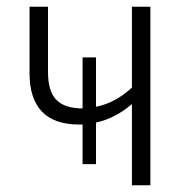

<svg xmlns="http://www.w3.org/2000/svg" viewBox="-20 -552 547 572"><path d="M428 0H373V-242Q323 -199 266 -187V-63H226V-181H212Q140 -182 104 -220.5Q68 -259 68 -334V-532H123V-337Q123 -280 148 -254.5Q173 -229 226 -229V-381H266V-234Q323 -245 373 -291V-532H428Z"/></svg>

Font: Noto Sans UI NarrowLight
Style: Regular
Weight: 300
Width: 4
Designer: Monotype Design Team
Foundry: Monotype Imaging Inc.
Version: Version 1.001